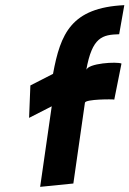

<svg xmlns="http://www.w3.org/2000/svg" viewBox="-20 -771 503 746"><path d="M98 -439 93 -313 181 -358 136 -45 265 -58 310 -372C312 -386 419 -386 424 -384L452 -524C436 -532 320 -526 315 -498C338 -628 378 -636 443 -638L463 -751C257 -741 215 -641 186 -484Z"/></svg>

Font: Ember
Style: Ita
Weight: 400
Designer: Stig
Foundry: Cannot Into Space Fonts
Version: Version 0.127